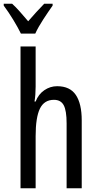

<svg xmlns="http://www.w3.org/2000/svg" viewBox="-45 -1009 521 1029"><path d="M146 -545Q146 -501 140 -465H146Q161 -504 192.5 -525.5Q224 -547 261 -547Q330 -547 361.5 -500Q393 -453 393 -364V0H312V-348Q312 -416 296.5 -445Q281 -474 244 -474Q192 -474 169 -427Q146 -380 146 -279V0H65V-760H146ZM67 -829Q51 -862 26 -903Q1 -944 -25 -979V-989H20Q39 -972 61.5 -946.5Q84 -921 106 -895Q132 -925 149.5 -944Q167 -963 192 -989H237V-979Q215 -948 187.5 -906Q160 -864 144 -829Z"/></svg>

Font: Noto Sans ExtraCondensed
Style: Regular
Weight: 400
Width: 2
Designer: Monotype Design Team
Foundry: Monotype Imaging Inc.
Version: Version 2.013; ttfautohint (v1.8.4.7-5d5b)